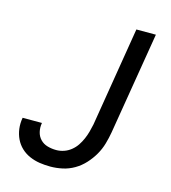

<svg xmlns="http://www.w3.org/2000/svg" viewBox="-110 -824 821 922"><g transform="rotate(15 300.0 -363.5)"><path d="M225 8Q197 8 171 4Q145 0 121 -10.5Q97 -21 78.5 -38.5Q60 -56 49 -79Q38 -102 34.5 -128.5Q31 -155 36 -183V-184H132V-183Q128 -161 133 -139.5Q138 -118 152.5 -103Q167 -88 188 -82Q209 -76 232 -76Q251 -76 270 -82.5Q289 -89 305 -102Q321 -115 332 -131.5Q343 -148 351 -166.5Q359 -185 364 -203.5Q369 -222 373 -241L454 -735H551L467 -227Q462 -198 453.5 -168.5Q445 -139 429.5 -112Q414 -85 392 -61Q370 -37 342.5 -21Q315 -5 284.5 1.5Q254 8 225 8Z"/></g></svg>

Font: Iosevka Aile Medium
Style: Italic
Weight: 500
Italic angle: -9°
Designer: Belleve Invis
Foundry: Belleve Invis
Version: Version 31.1.0; ttfautohint (v1.8.4)